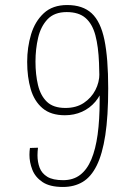

<svg xmlns="http://www.w3.org/2000/svg" viewBox="-20 -733 541 763"><path d="M230 10Q178 10 149 -9.5Q120 -29 108.5 -58.5Q97 -88 97 -118Q97 -125 97.5 -131.5Q98 -138 99 -145L131 -146Q130 -139 129.5 -131Q129 -123 129 -116Q129 -89 137.5 -66.5Q146 -44 168 -30.5Q190 -17 231 -17Q271 -17 298.5 -38Q326 -59 343 -99.5Q360 -140 368 -198.5Q376 -257 376 -333Q376 -417 373.5 -482.5Q371 -548 359 -593Q347 -638 320 -661.5Q293 -685 245 -685Q196 -685 169 -656.5Q142 -628 131.5 -583Q121 -538 121 -488Q121 -437 131 -395Q141 -353 166.5 -328.5Q192 -304 240 -304Q283 -304 313 -324Q343 -344 359 -375Q375 -406 375 -440L390 -389Q381 -355 359 -329Q337 -303 306 -289Q275 -275 238 -275Q182 -275 149 -303Q116 -331 102 -379Q88 -427 88 -487Q88 -545 103.5 -596.5Q119 -648 154 -680.5Q189 -713 247 -713Q309 -713 344.5 -680Q380 -647 395 -574.5Q410 -502 410 -382Q410 -271 398.5 -196Q387 -121 364.5 -75.5Q342 -30 308.5 -10Q275 10 230 10Z"/></svg>

Font: Truculenta Thin
Style: Regular
Weight: 250
Version: Version 1.002